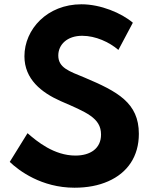

<svg xmlns="http://www.w3.org/2000/svg" viewBox="-20 -860 722 896"><path d="M327.5 16C387.5 16 440 6 485 -14C575 -53.5 628 -130 628 -235.5C628 -380.5 528.5 -433 373.5 -498.5C301 -528 252 -544.5 252 -601C252 -651.5 293 -693 363.5 -693C426 -693 490 -663.5 532.5 -627L600 -754C546.5 -799.5 449.5 -840 360 -840C200.5 -840 94 -723.5 94 -597.5C94 -490 174 -428 262.5 -388.5C383 -336 451.5 -310 451.5 -232C451.5 -167 401.5 -134 332 -134C232.5 -134 152.5 -200 108.5 -238.5L25.5 -104.5C68 -63.5 174 16 327.5 16Z"/></svg>

Font: Spartan
Style: Bold
Weight: 700
Designer: Matt Bailey, Mirko Velimirovic
Foundry: Matt Bailey
Version: Version 1.003